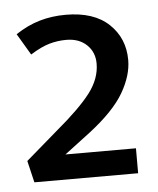

<svg xmlns="http://www.w3.org/2000/svg" viewBox="-39 -893 398 483"><g transform="rotate(-5 160.0 -651.5)"><path d="M140 -795Q118 -795 97 -789Q76 -783 49 -766L17 -820Q47 -840 78 -849Q109 -858 144 -858Q215 -858 253 -822Q291 -786 291 -731Q291 -692 266 -649Q241 -606 179 -558L113 -508H291V-445H29L16 -500L96 -569Q157 -620 184 -655.5Q211 -691 211 -729Q211 -758 191.5 -776.5Q172 -795 140 -795Z"/></g></svg>

Font: Mukta Medium
Style: Regular
Weight: 500
Designer: Girish Dalvi and Yashodeep Gholap
Foundry: Ek Type
Version: Version 2.538;PS 1.002;hotconv 16.6.51;makeotf.lib2.5.65220;